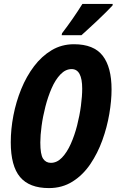

<svg xmlns="http://www.w3.org/2000/svg" viewBox="-20 -951 596 981"><path d="M230 10Q130 10 82.5 -46.5Q35 -103 35 -224Q35 -291 48.5 -361Q62 -431 88.5 -496Q115 -561 154 -612.5Q193 -664 244 -694.5Q295 -725 358 -725Q459 -725 504.5 -666.5Q550 -608 550 -494Q550 -437 538.5 -369Q527 -301 503 -234.5Q479 -168 441.5 -112.5Q404 -57 351 -23.5Q298 10 230 10ZM240 -119Q271 -119 296.5 -145.5Q322 -172 341.5 -215.5Q361 -259 374 -310Q387 -361 393.5 -410.5Q400 -460 400 -498Q400 -598 346 -598Q315 -598 289 -571Q263 -544 244 -500.5Q225 -457 212 -406.5Q199 -356 192.5 -307.5Q186 -259 186 -223Q186 -162 200 -140.5Q214 -119 240 -119ZM297 -781Q326 -819 352 -856.5Q378 -894 401 -931H556L555 -923Q544 -911 522.5 -889.5Q501 -868 476 -844.5Q451 -821 429 -801Q407 -781 396 -771H295Z"/></svg>

Font: Noto Sans ExtraCondensed ExtraBold
Style: Italic
Weight: 800
Width: 2
Italic angle: -12°
Designer: Monotype Design Team
Foundry: Monotype Imaging Inc.
Version: Version 2.013; ttfautohint (v1.8.4.7-5d5b)